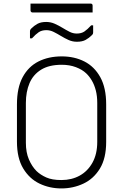

<svg xmlns="http://www.w3.org/2000/svg" viewBox="-20 -1036 690 1076"><path d="M326 -720Q397 -720 453 -691.5Q509 -663 542 -603.5Q575 -544 575 -451V-241Q575 -149 540 -91.5Q505 -34 447.5 -7Q390 20 324 20Q258 20 201.5 -7Q145 -34 110 -92Q75 -150 75 -242V-451Q75 -544 107 -603.5Q139 -663 195.5 -691.5Q252 -720 326 -720ZM125 -236Q125 -182 142 -142.5Q159 -103 185 -77Q207 -56 239.5 -41.5Q272 -27 324 -27Q382 -27 427 -52Q472 -77 498.5 -125Q525 -173 525 -241V-459Q525 -498 517 -529Q509 -560 495 -584Q481 -608 463 -625Q441 -646 405.5 -659.5Q370 -673 326 -673Q255 -673 210.5 -645.5Q166 -618 145.5 -570Q125 -522 125 -459ZM410 -848Q436 -848 453 -859.5Q470 -871 491 -894H502Q502 -885 502 -875Q502 -865 502 -854Q502 -851 501 -847.5Q500 -844 495 -839Q479 -823 460 -812.5Q441 -802 411 -802Q386 -802 364 -812Q342 -822 321.5 -834.5Q301 -847 281 -857Q261 -867 240 -867Q214 -867 197 -855.5Q180 -844 159 -821H148Q148 -830 148 -840.5Q148 -851 148 -861Q148 -863 149 -867Q150 -871 155 -876Q171 -892 190 -902.5Q209 -913 239 -913Q264 -913 286.5 -903Q309 -893 329.5 -880.5Q350 -868 369.5 -858Q389 -848 410 -848ZM151 -1016H488Q493 -1016 496 -1013Q499 -1010 499 -1005Q499 -995 499 -985.5Q499 -976 499 -966H162Q159 -966 156.5 -967.5Q154 -969 152.5 -971.5Q151 -974 151 -977Q151 -987 151 -996.5Q151 -1006 151 -1016Z"/></svg>

Font: Recursive Sans Linear Light
Style: Regular
Weight: 300
Version: Version 1.085